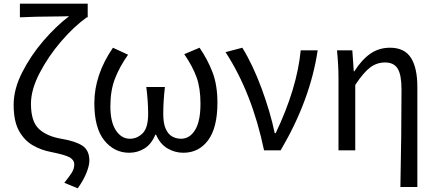

<svg xmlns="http://www.w3.org/2000/svg" viewBox="-20 -816 2369 1042"><path d="M402 206 329 176Q358 140 370.5 119.5Q383 99 383 77Q383 52 358 38Q333 24 258 9Q203 -1 157 -28Q111 -55 82.5 -107Q54 -159 54 -248Q54 -332 100.5 -423.5Q147 -515 216 -595Q285 -675 355 -728L312 -727Q157 -726 88 -722V-796H456V-722H451Q380 -671 311 -590.5Q242 -510 195 -419.5Q148 -329 148 -253Q148 -156 191.5 -116Q235 -76 312.5 -63Q390 -50 427.5 -25Q465 0 465 56Q465 81 450 120Q435 159 402 206Z M975 13Q929 13 889 -10.5Q849 -34 827 -85H823Q802 -34 764.5 -10.5Q727 13 681 13Q600 13 546 -54Q492 -121 492 -256Q492 -410 593 -557L675 -519Q629 -454 604 -389.5Q579 -325 579 -239Q579 -154 609 -108.5Q639 -63 685 -63Q724 -63 754 -92.5Q784 -122 784 -198Q784 -266 774 -344H875Q866 -266 866 -198Q866 -146 879.5 -116.5Q893 -87 915 -75Q937 -63 963 -63Q1009 -63 1038.5 -110Q1068 -157 1068 -254Q1068 -337 1047 -396Q1026 -455 980 -522L1063 -557Q1107 -493 1133.5 -423.5Q1160 -354 1160 -259Q1160 -123 1109.5 -55Q1059 13 975 13Z M1503 0H1413Q1348 -312 1204 -533L1295 -557Q1352 -465 1399.5 -336.5Q1447 -208 1471 -93H1476Q1592 -336 1612 -543H1704Q1664 -273 1503 0Z M2245 199H2153Q2159 -97 2159 -332Q2159 -409 2138.5 -443Q2118 -477 2070 -477Q2025 -477 1989 -450Q1953 -423 1908 -355V0H1817V-394Q1817 -460 1809 -543H1892L1900 -429H1903Q1944 -493 1990.5 -525Q2037 -557 2097 -557Q2175 -557 2210 -502.5Q2245 -448 2245 -344Z"/></svg>

Font: Source Han Sans & Saira Hybrid
Style: Regular
Weight: 400
Designer: Ryoko NISHIZUKA 西塚涼子 (kana & ideographs); Paul D. Hunt (Latin, Greek & Cyrillic); Wenlong ZHANG 张文龙 (bopomofo); Sandoll 
Foundry: Adobe Systems Incorporated
Version: Version 1.00;August 2, 2021;FontCreator 13.0.0.2675 64-bit